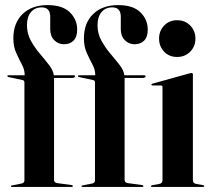

<svg xmlns="http://www.w3.org/2000/svg" viewBox="-20 -735 834 755"><path d="M192.5 -28Q192.5 -17 204.5 -15L260.5 -7.5Q266.5 -6.5 266.5 -3Q266.5 0 262 0H26Q23 0 23 -2.5Q23 -5.5 27.5 -6L65.5 -13.5Q76 -16 76 -25V-410.5Q76 -418.5 69.5 -420L13 -432Q9 -433 9 -435.5Q9 -439 13 -439H77V-441Q77 -461 66 -481.5Q55 -502 43.8 -526.8Q32.5 -551.5 32.5 -584Q32.5 -645 69 -680Q105.5 -715 167 -715Q226 -715 254.8 -686.5Q283.5 -658 283.5 -619Q283.5 -589.5 269.2 -575.2Q255 -561 232 -561Q209 -561 193.2 -577Q177.5 -593 177.5 -620V-669Q177.5 -706 144 -706Q117.5 -706 101.8 -687.5Q86 -669 86 -636Q86 -603 101.2 -575.2Q116.5 -547.5 136.8 -523.8Q157 -500 173.2 -479Q189.5 -458 191.5 -439H270Q275 -439 275 -435.5Q275 -428.5 262.5 -428.5H192.5ZM470 -28Q470 -17 482 -15L538 -7.5Q544 -6.5 544 -3Q544 0 539.5 0H303.5Q300.5 0 300.5 -2.5Q300.5 -5.5 305 -6L343 -13.5Q353.5 -16 353.5 -25V-410.5Q353.5 -418.5 347 -420L290.5 -432Q286.5 -433 286.5 -435.5Q286.5 -439 290.5 -439H354.5V-441Q354.5 -461 343.5 -481.5Q332.5 -502 321.2 -526.8Q310 -551.5 310 -584Q310 -645 346.5 -680Q383 -715 444.5 -715Q503.5 -715 532.2 -686.5Q561 -658 561 -619Q561 -589.5 546.8 -575.2Q532.5 -561 509.5 -561Q486.5 -561 470.8 -577Q455 -593 455 -620V-669Q455 -706 421.5 -706Q395 -706 379.2 -687.5Q363.5 -669 363.5 -636Q363.5 -603 378.8 -575.2Q394 -547.5 414.2 -523.8Q434.5 -500 450.8 -479Q467 -458 469 -439H547.5Q552.5 -439 552.5 -435.5Q552.5 -428.5 540 -428.5H470ZM676.5 -511Q645 -511 625.2 -532Q605.5 -553 605.5 -583Q605.5 -613.5 625.5 -634.5Q645.5 -655.5 676.5 -655.5Q708 -655.5 728.2 -634.5Q748.5 -613.5 748.5 -583Q748.5 -553 728.2 -532Q708 -511 676.5 -511ZM738.5 -442V-27.5Q738.5 -14 750.5 -12L778 -7Q783 -6.5 783 -3Q783 0 779 0H577.5Q573.5 0 573.5 -3Q573.5 -5.5 578.5 -6.5L607 -12Q619 -14 619 -27V-392.5Q619 -399 612.5 -399H580Q575.5 -399 575.5 -402.5Q575.5 -404.5 579.5 -406L723 -446Q730 -448 733 -448Q738.5 -448 738.5 -442Z"/></svg>

Font: Fraunces 144pt S000 SemiBold
Style: Regular
Weight: 600
Version: Version 1.000; ttfautohint (v1.8.3)